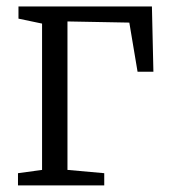

<svg xmlns="http://www.w3.org/2000/svg" viewBox="-20 -562 519 582"><path d="M34.5 0V-37L107.5 -47V-490.5L36 -505.5V-542.5H440.5L445 -344.5H397L372 -493.5L184.5 -497V-47L296 -37V0Z"/></svg>

Font: Merriweather 48pt Light
Style: Regular
Weight: 300
Version: Version 2.100